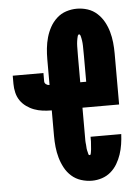

<svg xmlns="http://www.w3.org/2000/svg" viewBox="-53 -785 607 835"><g transform="rotate(-5 250.0 -367.5)"><path d="M315 8Q291 8 267.5 0.5Q244 -7 226 -23Q208 -39 196.5 -60.5Q185 -82 178.5 -105Q172 -128 169.5 -152Q167 -176 167 -200V-312H165Q146 -312 127 -314.5Q108 -317 90.5 -323.5Q73 -330 57 -341.5Q41 -353 30.5 -368.5Q20 -384 15.5 -403Q11 -422 11 -441V-477H145V-441Q145 -433 151.5 -428Q158 -423 165 -423H167V-535Q167 -559 169.5 -583Q172 -607 178.5 -630Q185 -653 196.5 -674Q208 -695 226 -711.5Q244 -728 267 -735.5Q290 -743 314 -743Q338 -743 361 -735.5Q384 -728 402 -711.5Q420 -695 431.5 -674Q443 -653 449.5 -630Q456 -607 458.5 -583Q461 -559 461 -535V-312H301V-200Q301 -196 301 -191.5Q301 -187 301 -183Q301 -179 301 -175Q301 -171 301 -167Q301 -163 301.5 -158.5Q302 -154 302.5 -150Q303 -146 303 -142Q303 -138 303.5 -133.5Q304 -129 305 -125Q306 -121 307 -117Q308 -113 309 -108.5Q310 -104 315 -104Q318 -104 319 -108Q320 -112 320.5 -115Q321 -118 321.5 -121.5Q322 -125 322.5 -128.5Q323 -132 323 -135.5Q323 -139 323.5 -142Q324 -145 324 -148.5Q324 -152 324.5 -155.5Q325 -159 325 -162.5Q325 -166 325 -169.5Q325 -173 325 -176Q325 -179 325 -183H459Q458 -161 454.5 -138.5Q451 -116 444 -95Q437 -74 425.5 -54.5Q414 -35 397 -20.5Q380 -6 358.5 1Q337 8 315 8ZM301 -423H327V-535Q327 -558 326.5 -580.5Q326 -603 320 -625Q319 -627 317.5 -629Q316 -631 314 -631Q312 -631 310.5 -629Q309 -627 308 -625Q302 -603 301.5 -580.5Q301 -558 301 -535Z"/></g></svg>

Font: Iosevka SS04 Heavy
Style: Regular
Weight: 900
Monospace: yes
Designer: Belleve Invis
Foundry: Belleve Invis
Version: Version 19.0.0; ttfautohint (v1.8.4)